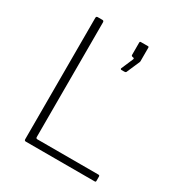

<svg xmlns="http://www.w3.org/2000/svg" viewBox="-173 -866 934 991"><g transform="rotate(30 293.5 -371.0)"><path d="M114 -732Q114 -742 123 -742H151Q160 -742 160 -732V-49Q160 -40 169 -40H532Q540 -40 540 -33V-7Q540 -3 538.5 -1.5Q537 0 533 0H123Q118 0 116 -2.5Q114 -5 114 -10V-732ZM365 -567Q362 -567 360.5 -569.5Q359 -572 360 -574L390 -644Q393 -652 387 -653L382 -654Q374 -655 374 -662V-735Q374 -742 380 -742H423Q428 -742 428 -736V-654Q428 -653 427.5 -652Q427 -651 427 -650L394 -574Q393 -570 390 -568.5Q387 -567 381 -567Z"/></g></svg>

Font: Libre Franklin Thin
Style: Regular
Weight: 100
Designer: Pablo Impallari, Rodrigo Fuenzalida, Nhung Nguyen
Foundry: Impallari Type
Version: Version 3.000